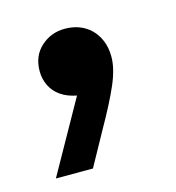

<svg xmlns="http://www.w3.org/2000/svg" viewBox="-58 -187 365 398"><g transform="rotate(-15 124.0 12.5)"><path d="M16 160H95.5L135.8 87Q164.5 36.5 178.5 3.7Q192.5 -29 192.5 -54Q192.5 -73.8 186.1 -88.9Q179.8 -104 169.1 -114.3Q158.5 -124.5 144.5 -129.8Q130.5 -135 114.2 -135Q84 -135 62.5 -115.4Q41 -95.8 41 -63.3Q41 -46.5 48.1 -32Q55.2 -17.5 69 -8Q82.7 1.5 103.2 5.4Q123.7 9.3 150.2 4.8L124 -32.5Z"/></g></svg>

Font: Tilda Sans VF
Style: Regular
Weight: 400
Designer: ParaType Ltd
Foundry: ParaType Ltd
Version: Version 1.010